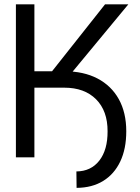

<svg xmlns="http://www.w3.org/2000/svg" viewBox="-20 -739 658 902"><path d="M178.7 -327.1V-404.3H282.2Q372.6 -404.3 437.7 -370.4Q502.9 -336.4 538.1 -273.2Q573.2 -210 573.2 -122.1Q573.2 -39.6 544.9 19.8Q516.6 79.1 464.6 111.1Q412.6 143.1 339.8 143.6L338.9 66.4Q407.2 65.9 446.5 15.6Q485.8 -34.7 485.4 -122.1Q485.8 -217.8 431.4 -272.5Q377 -327.1 282.2 -327.1ZM54.7 0V-718.8H141.6V-404.3H224.6L473.6 -718.8H583L258.8 -327.1H141.6V0Z"/></svg>

Font: Inter Display V
Style: Regular
Weight: 400
Designer: Rasmus Andersson
Foundry: rsms
Version: Version 3.015;git-src